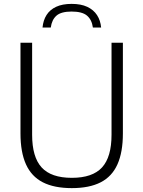

<svg xmlns="http://www.w3.org/2000/svg" viewBox="-20 -960 738 989"><path d="M350 9Q259 9 200.5 -21Q142 -51 113.8 -113.5Q85.5 -176 85.5 -273V-740H145.5V-266Q145.5 -151 194.5 -97.5Q243.5 -44 350 -44Q456.5 -44 505.5 -97.5Q554.5 -151 554.5 -266V-740H613V-273Q613 -176 585 -113.5Q557 -51 498.8 -21Q440.5 9 350 9ZM199 -818Q202.5 -855.5 219.8 -882.8Q237 -910 269.2 -925Q301.5 -940 349 -940Q397 -940 429.5 -924.8Q462 -909.5 479.8 -882.2Q497.5 -855 501 -818H458.5Q453 -858.5 428.2 -879.5Q403.5 -900.5 349 -900.5Q295 -900.5 271 -879.5Q247 -858.5 241.5 -818Z"/></svg>

Font: Encode Sans SC Light
Style: Regular
Weight: 300
Version: Version 3.002